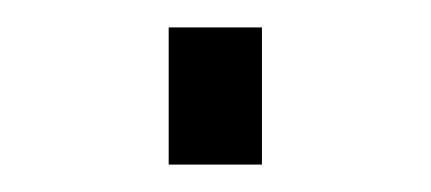

<svg xmlns="http://www.w3.org/2000/svg" viewBox="-20 -120 314 140"><path d="M103 0V-100H171V0Z"/></svg>

Font: Plus Jakarta Sans Light
Style: Regular
Weight: 300
Designer: Gumpita Rahayu
Foundry: Tokotype
Version: Version 2.006; ttfautohint (v1.8.4.7-5d5b)